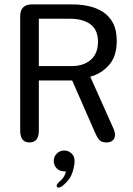

<svg xmlns="http://www.w3.org/2000/svg" viewBox="-20 -639 604 870"><path d="M156 -554V-339.5H303.5Q359 -339.5 391.5 -368Q424 -396.5 424 -450Q424 -503.5 390 -528.8Q356 -554 298 -554ZM71.5 -47.5V-565Q71.5 -619 125 -619H310Q346 -619 381 -611.5Q416 -604 445.2 -585.8Q474.5 -567.5 491.8 -535.2Q509 -503 509 -453.5Q509 -383.5 473.8 -344Q438.5 -304.5 389 -291.5L495 -54.5Q498 -47.5 499.5 -40.8Q501 -34 501 -28Q501 -12 490.8 -2.8Q480.5 6.5 462.5 6.5Q439.5 6.5 429.5 -5.2Q419.5 -17 410 -39.5L307 -274.5H156V-47.5Q156 6.5 113.5 6.5Q71.5 6.5 71.5 -47.5ZM271 43Q290 43 304 56Q318 69 318 90.5Q318 110.5 308.5 141.5Q299 172.5 269 198.5Q262 205 256 208Q250 211 245 211Q241 211 238.8 208.2Q236.5 205.5 236.5 203Q236.5 199 241 193Q245.5 187 254 180Q264 171.5 270.2 160.2Q276.5 149 279 137Q278 137.5 275.2 137.5Q272.5 137.5 271 137.5Q251 137.5 237.2 124Q223.5 110.5 223.5 90.5Q223.5 71 237.2 57Q251 43 271 43Z"/></svg>

Font: Sono
Style: Regular
Weight: 400
Designer: Tyler Finck
Foundry: Tyler Finck
Version: Version 2.112